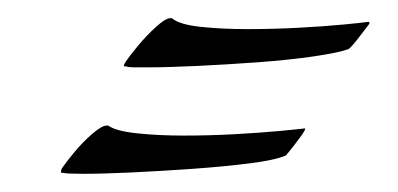

<svg xmlns="http://www.w3.org/2000/svg" viewBox="-20 -312 437 211"><path d="M143 -238Q134 -238 127.5 -238Q121 -238 119 -239H117Q115 -239 118 -244Q122 -250 131.5 -261.5Q141 -273 151.5 -282.5Q162 -292 167 -292H169Q177 -285 200.5 -282.5Q224 -280 252 -280Q280 -280 308 -281.5Q336 -283 357 -285Q378 -287 385 -288Q386 -288 386 -286Q383 -282 374.5 -271Q366 -260 363 -258Q352 -254 324.5 -250Q297 -246 262.5 -243.5Q228 -241 196 -239.5Q164 -238 143 -238ZM72 -121Q52 -121 50 -122H48Q46 -122 48 -127Q52 -133 61.5 -144.5Q71 -156 81.5 -165Q92 -174 97 -174H99Q107 -168 130.5 -165.5Q154 -163 182 -163Q210 -163 237.5 -164.5Q265 -166 286.5 -168Q308 -170 316 -171Q315 -171 315 -169Q313 -165 304.5 -154Q296 -143 294 -141Q282 -136 254.5 -132.5Q227 -129 192 -126.5Q157 -124 125 -122.5Q93 -121 72 -121Z"/></svg>

Font: Birthstone
Style: Regular
Weight: 400
Designer: Robert E. Leuschke
Foundry: Robert E. Leuschke
Version: Version 1.013; ttfautohint (v1.8.3)